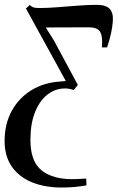

<svg xmlns="http://www.w3.org/2000/svg" viewBox="-56 -546 499 814"><path d="M205.5 249Q134 249 79.5 226.8Q25 204.5 -5.8 160.5Q-36.5 116.5 -36.5 51.5Q-36.5 -20.5 -6.2 -75.8Q24 -131 77.5 -163.8Q131 -196.5 201.5 -200.5Q208.5 -201.5 213.5 -201.8Q218.5 -202 223 -202.5L54 -510L70 -525Q78 -517 86.2 -514.5Q94.5 -512 110 -512Q146.5 -512 189.5 -515.5Q232.5 -519 275.5 -522.2Q318.5 -525.5 355 -525.5Q392.5 -525.5 408.5 -509Q424.5 -492.5 422.5 -458Q421 -433.5 414.8 -405Q408.5 -376.5 398 -345H376Q380 -391 368.8 -410.5Q357.5 -430 322.5 -430Q293.5 -430 259.8 -430Q226 -430 194 -429.8Q162 -429.5 138 -429.5L172.5 -374.5L274 -186L257 -164.5Q248 -167.5 239.2 -169.2Q230.5 -171 220.5 -171Q178 -171 144.8 -144.8Q111.5 -118.5 92.2 -69.8Q73 -21 73 46.5Q73 131.5 113 169.8Q153 208 230 213Q250.5 214 270.8 213.2Q291 212.5 309.5 211L310.5 240Q284 244.5 259.2 246.8Q234.5 249 205.5 249Z"/></svg>

Font: Merriweather 120pt Medium
Style: Italic
Weight: 500
Italic angle: -7.8°
Version: Version 2.101